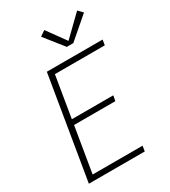

<svg xmlns="http://www.w3.org/2000/svg" viewBox="-230 -1083 1060 1196"><g transform="rotate(-30 300.0 -485.5)"><path d="M47 0 169 -735H570L564 -697H205L156 -401H454L447 -363H150L96 -38H455L449 0ZM354 -807 247 -942 285 -968 382 -834 523 -971 554 -939 401 -807Z"/></g></svg>

Font: Iosevka SS04 XLt Ex
Style: Italic
Weight: 200
Width: 7
Italic angle: -9°
Monospace: yes
Designer: Belleve Invis
Foundry: Belleve Invis
Version: Version 19.0.0; ttfautohint (v1.8.4)